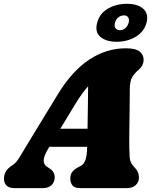

<svg xmlns="http://www.w3.org/2000/svg" viewBox="-42 -966 786 986"><path d="M205.5 -202Q182.5 -164 182.5 -142.5Q182.5 -121 197.5 -111L212.5 -101Q227.5 -91 233.2 -79.8Q239 -68.5 239 -57Q239 -30.5 222.5 -15.2Q206 0 179 0H31Q5 0 -8.2 -13Q-21.5 -26 -21.5 -48Q-21.5 -68.5 -12.2 -85.2Q-3 -102 28 -122Q42.5 -132 59.8 -160.8Q77 -189.5 96 -221L254.5 -481Q328 -601.5 416.2 -659.8Q504.5 -718 603.5 -718Q655 -718 675.2 -701.2Q695.5 -684.5 695.5 -660Q695.5 -629 670.5 -608Q650 -591 637.2 -570Q624.5 -549 624.5 -507Q624.5 -472 624 -428.5Q623.5 -385 622.8 -341.5Q622 -298 621.8 -262.8Q621.5 -227.5 622 -209Q623 -182.5 623.5 -164.8Q624 -147 629.8 -133.5Q635.5 -120 650.5 -104.5Q671.5 -83.5 671.5 -55Q671.5 -31 655.2 -15.5Q639 0 610 0H369Q340 0 329.5 -14.5Q319 -29 319 -49Q319 -71 330.5 -85Q342 -99 365 -110L371 -113Q390 -122.5 397.5 -147Q405 -171.5 405.5 -208Q405.5 -210 405.5 -212H211.5ZM342.5 -428 268 -305H407.5Q408.5 -355 409.2 -411.5Q410 -468 410.5 -523Q396 -507 379.2 -484Q362.5 -461 342.5 -428ZM557 -751.5Q503.5 -751.5 473.8 -776.5Q444 -801.5 457 -849.5Q469.5 -897 512.5 -921.8Q555.5 -946.5 609.5 -946.5Q664.5 -946.5 693.5 -921Q722.5 -895.5 710.5 -849.5Q698 -803 655 -777.2Q612 -751.5 557 -751.5ZM594.5 -887Q578.5 -887 565.8 -876.8Q553 -866.5 548.5 -849Q544 -832 551 -821.5Q558 -811 574 -811Q589.5 -811 601.8 -821.5Q614 -832 618.5 -849Q623 -866 616.5 -876.5Q610 -887 594.5 -887Z"/></svg>

Font: Fraunces 9pt SuperSoft Black
Style: Italic
Weight: 900
Italic angle: -16°
Version: Version 1.000;[0bf87f6ff]